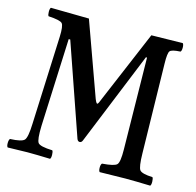

<svg xmlns="http://www.w3.org/2000/svg" viewBox="-93 -712 827 811"><g transform="rotate(15 320.0 -306.5)"><path d="M484.9 -116.2 479 -517.1H474.1L308.1 -108.9Q304.2 -99.1 296.1 -99.1Q288.1 -99.1 284.2 -108.9L146 -506.8H139.2L123 -123Q121.1 -62 130.6 -49.6Q140.1 -37.1 193.8 -35.2Q197.8 -30.3 198 -16.1Q198.2 -2 193.8 2Q133.8 0 95.2 0Q69.3 0 8.8 2Q3.9 -2 3.9 -15.9Q3.9 -29.8 8.8 -35.2Q59.6 -37.1 70.8 -49.6Q82 -62 84 -121.1L100.1 -505.9Q102.1 -554.7 92.5 -564.9Q83 -575.2 32.2 -578.1Q28.3 -582 28.1 -595.9Q27.8 -609.9 32.2 -615.2L199.2 -612.8L314.9 -292Q319.8 -279.8 323 -276.4Q326.2 -272.9 329.1 -276.4Q332 -279.8 336.9 -293L472.2 -612.8L608.9 -615.2Q613.8 -610.4 613.8 -596.2Q613.8 -582 608.9 -578.1Q570.8 -576.2 563.5 -566.7Q556.2 -557.1 557.1 -513.2L564.9 -121.1Q565.9 -62 575.4 -49.6Q585 -37.1 631.8 -35.2Q635.7 -30.3 636 -16.1Q636.2 -2 631.8 2Q565.9 0 522.9 0Q493.2 0 411.1 2Q406.2 -2 406 -15.9Q405.8 -29.8 411.1 -35.2Q464.4 -39.1 475.1 -50.5Q485.8 -62 484.9 -116.2Z"/></g></svg>

Font: Linux Libertine Mono
Style: Mono
Weight: 400
Designer: Philipp H. Poll
Foundry: Philipp H. Poll
Version: Version 5.1.7 ; ttfautohint (v0.9)